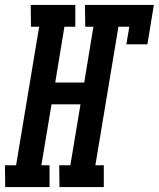

<svg xmlns="http://www.w3.org/2000/svg" viewBox="-66 -755 641 775"><path d="M-45 0 -46 -88H-1L92 -647H59L58 -735H238V-647H194L157 -422H274L311 -647H278L277 -735H555L529 -576H444L456 -647H412L319 -88H353V0H174L173 -88H218L259 -334H142L101 -88H134V0Z"/></svg>

Font: Iosevka Curly Slab Semibold
Style: Italic
Weight: 600
Italic angle: -9°
Monospace: yes
Designer: Belleve Invis
Foundry: Belleve Invis
Version: Version 22.1.2; ttfautohint (v1.8.4)